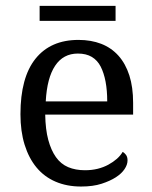

<svg xmlns="http://www.w3.org/2000/svg" viewBox="-20 -645 534 674"><path d="M253.4 -457Q202.1 -457 173.6 -414.3Q145 -371.6 140.6 -289.1H356.4Q356.4 -327.6 350.6 -358.4Q344.7 -389.2 333.5 -411.1Q322.3 -433.1 302.5 -445.1Q282.7 -457 253.4 -457ZM264.6 9.8Q214.8 9.8 175 -7.3Q135.3 -24.4 108.2 -57.1Q81.1 -89.8 66.4 -137Q51.8 -184.1 51.8 -244.1Q51.8 -373 104.7 -439Q157.7 -504.9 255.4 -504.9Q299.8 -504.9 335.2 -491.2Q370.6 -477.5 395.8 -449.5Q420.9 -421.4 434.1 -380.1Q447.3 -338.9 447.3 -284.2V-242.7H138.7Q139.6 -190.4 149.4 -154.1Q159.2 -117.7 176.3 -93.5Q193.4 -69.3 219.2 -58.3Q245.1 -47.4 278.3 -47.4Q302.2 -47.4 322.8 -52.5Q343.3 -57.6 360.4 -66.9Q377.4 -76.2 390.4 -87.6Q403.3 -99.1 410.6 -111.8Q416.5 -108.9 422.1 -101.6Q427.7 -94.2 427.7 -82Q427.7 -66.9 417.2 -51.3Q406.7 -35.6 386.7 -22.7Q366.7 -9.8 336.7 0Q306.6 9.8 264.6 9.8ZM385.7 -571.8H119.1V-624.5H385.7Z"/></svg>

Font: MUA Office
Style: Regular
Weight: 400
Designer: Khon Soe Zaw Thu
Foundry: Myanmar Unicode
Version: Version 2.10 June 24, 2017